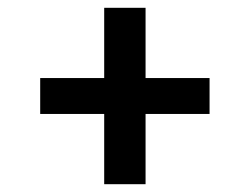

<svg xmlns="http://www.w3.org/2000/svg" viewBox="-20 -586 640 492"><path d="M247 -114V-294H83V-386H247V-566H353V-386H517V-294H353V-114Z"/></svg>

Font: Zed Mono Semibold Extended
Style: Regular
Weight: 600
Width: 7
Monospace: yes
Designer: Belleve Invis
Foundry: Belleve Invis
Version: Version 1.0.0; ttfautohint (v1.8.4)